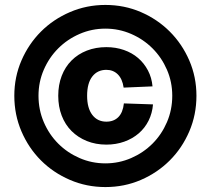

<svg xmlns="http://www.w3.org/2000/svg" viewBox="-20 -746 854 778"><path d="M407 12Q331 12 263.5 -17Q196 -46 146 -96Q96 -146 67 -213.5Q38 -281 38 -358Q38 -434 67 -501Q96 -568 146 -618Q196 -668 263.5 -697Q331 -726 407 -726Q484 -726 551 -697Q618 -668 668 -618Q718 -568 747 -501Q776 -434 776 -358Q776 -281 747 -213.5Q718 -146 668 -96Q618 -46 551 -17Q484 12 407 12ZM411 -160Q368 -160 332 -174.5Q296 -189 270 -215Q244 -241 230 -277.5Q216 -314 216 -358Q216 -402 230 -438.5Q244 -475 270 -501Q296 -527 332 -541Q368 -555 411 -555Q449 -555 482 -543.5Q515 -532 539.5 -511Q564 -490 579.5 -460.5Q595 -431 598 -396L481 -391Q476 -426 457.5 -444.5Q439 -463 411 -463Q375 -463 354 -436Q333 -409 333 -358Q333 -308 354 -280.5Q375 -253 411 -253Q441 -253 459.5 -271.5Q478 -290 482 -327L600 -323Q597 -287 582 -257Q567 -227 542 -205.5Q517 -184 483.5 -172Q450 -160 411 -160ZM407 -84Q462 -84 511.5 -105.5Q561 -127 598 -164Q635 -201 656.5 -251Q678 -301 678 -358Q678 -414 656.5 -463.5Q635 -513 598 -550Q561 -587 511.5 -608.5Q462 -630 407 -630Q352 -630 302.5 -608.5Q253 -587 216 -550Q179 -513 157.5 -463.5Q136 -414 136 -358Q136 -301 157.5 -251Q179 -201 216 -164Q253 -127 302.5 -105.5Q352 -84 407 -84Z"/></svg>

Font: Geist ExtBd
Style: Regular
Weight: 400
Designer: Basement.studio, Andrés Briganti, Mateo Zaragoza
Foundry: Basement.studio, Vercel, Andrés Briganti, Guido Ferreyra, Mateo Zaragoza
Version: Version 1.401